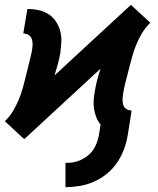

<svg xmlns="http://www.w3.org/2000/svg" viewBox="-33 -557 653 792"><path d="M237 215V115Q253 115 269 112.5Q285 110 300 103Q315 96 328.5 85.5Q342 75 351.5 61Q361 47 366.5 31.5Q372 16 375 0L382 -43Q371 -56 364.5 -72.5Q358 -89 355 -107Q352 -125 353.5 -143.5Q355 -162 358 -180Q362 -204 368 -227.5Q374 -251 382 -274L67 17L27 -20L-13 -57Q7 -76 21 -99.5Q35 -123 45 -147.5Q55 -172 62 -197.5Q69 -223 75 -248.5Q81 -274 87.5 -299Q94 -324 99 -349Q101 -361 101.5 -373.5Q102 -386 98 -396.5Q94 -407 84.5 -413Q75 -419 63 -419L80 -520Q103 -520 125 -515.5Q147 -511 165.5 -499.5Q184 -488 196.5 -470Q209 -452 215 -430.5Q221 -409 220 -386Q219 -363 216 -340Q212 -316 205.5 -292.5Q199 -269 192 -246L507 -537L547 -500L587 -463Q567 -444 553 -420.5Q539 -397 529 -372.5Q519 -348 512 -322.5Q505 -297 498.5 -271.5Q492 -246 485.5 -221Q479 -196 475 -171Q473 -159 472.5 -146.5Q472 -134 475.5 -123.5Q479 -113 489 -107Q499 -101 510 -101L494 0Q489 30 478.5 58.5Q468 87 450.5 113Q433 139 408 159.5Q383 180 354.5 192.5Q326 205 296 210Q266 215 237 215Z"/></svg>

Font: Iosevka Etoile Oblique
Style: Bold
Weight: 700
Italic angle: -9°
Designer: Belleve Invis
Foundry: Belleve Invis
Version: Version 15.5.2; ttfautohint (v1.8.4)